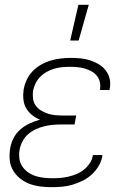

<svg xmlns="http://www.w3.org/2000/svg" viewBox="-20 -768 540 796"><path d="M194 8Q170 8 146.5 5Q123 2 102 -6Q81 -14 63.5 -28Q46 -42 34.5 -61Q23 -80 20.5 -103.5Q18 -127 22 -151Q25 -173 35.5 -194Q46 -215 63.5 -230.5Q81 -246 102.5 -256Q124 -266 146 -272Q128 -279 113 -291Q98 -303 88.5 -319.5Q79 -336 77 -356Q75 -376 78 -397Q82 -418 91 -437.5Q100 -457 115.5 -473Q131 -489 150.5 -500Q170 -511 190.5 -517Q211 -523 232 -525.5Q253 -528 273 -528Q294 -528 314 -526Q334 -524 353 -518Q372 -512 389 -502Q406 -492 418 -476.5Q430 -461 434.5 -441.5Q439 -422 435 -401L434 -395H394L395 -399Q397 -415 393.5 -429.5Q390 -444 380.5 -455Q371 -466 358 -473Q345 -480 331 -484Q317 -488 301.5 -489.5Q286 -491 270 -491Q254 -491 238 -489.5Q222 -488 206 -483.5Q190 -479 174.5 -470.5Q159 -462 147 -450Q135 -438 127.5 -422.5Q120 -407 117 -391Q115 -375 117 -359Q119 -343 128 -330.5Q137 -318 150 -310Q163 -302 178 -297Q193 -292 209.5 -290.5Q226 -289 242 -289H296L289 -252H235Q217 -252 199.5 -250.5Q182 -249 163.5 -244.5Q145 -240 128 -232Q111 -224 96.5 -211.5Q82 -199 73 -181.5Q64 -164 61 -146Q58 -128 60.5 -110Q63 -92 72.5 -78Q82 -64 96 -54Q110 -44 126.5 -38.5Q143 -33 161.5 -31Q180 -29 198 -29Q215 -29 231.5 -30.5Q248 -32 265 -36Q282 -40 298.5 -47Q315 -54 329 -65.5Q343 -77 353 -92.5Q363 -108 365 -125H405Q402 -103 390.5 -82.5Q379 -62 362 -46Q345 -30 324 -19.5Q303 -9 281.5 -2.5Q260 4 238 6Q216 8 194 8ZM271 -600 305 -748H348L306 -600Z"/></svg>

Font: Iosevka Term Curly XLt Obl
Style: Regular
Weight: 200
Italic angle: -9°
Designer: Belleve Invis
Foundry: Belleve Invis
Version: Version 32.3.0